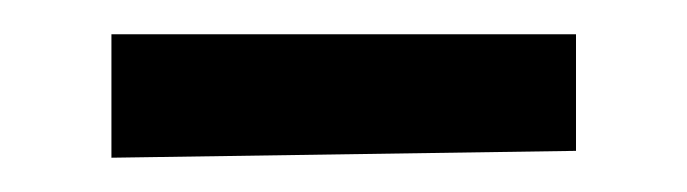

<svg xmlns="http://www.w3.org/2000/svg" viewBox="-20 -728 401 112"><path d="M45 -636V-708H316V-640Z"/></svg>

Font: Lora Medium
Style: Regular
Weight: 500
Designer: Olga Karpushina, Alexei Vanyashin (Cyrillic)
Foundry: Cyreal
Version: Version 3.004